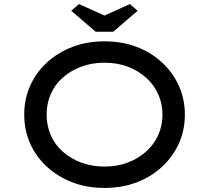

<svg xmlns="http://www.w3.org/2000/svg" viewBox="-20 -913 1027 943"><path d="M493 10Q407 10 335.5 -17.5Q264 -45 210.5 -94Q157 -143 128 -208.5Q99 -274 99 -350Q99 -426 128 -491.5Q157 -557 210.5 -606Q264 -655 335.5 -682.5Q407 -710 493 -710Q579 -710 650.5 -683Q722 -656 775.5 -606.5Q829 -557 858.5 -491.5Q888 -426 888 -350Q888 -274 858.5 -208.5Q829 -143 775.5 -93.5Q722 -44 650.5 -17Q579 10 493 10ZM493 -95Q556 -95 607.5 -114.5Q659 -134 697.5 -168.5Q736 -203 757 -249.5Q778 -296 778 -350Q778 -404 757 -450.5Q736 -497 697.5 -531.5Q659 -566 607.5 -585.5Q556 -605 493 -605Q431 -605 379 -585.5Q327 -566 288.5 -532Q250 -498 229.5 -451.5Q209 -405 209 -350Q209 -296 229.5 -249Q250 -202 288.5 -168Q327 -134 379 -114.5Q431 -95 493 -95ZM450 -757 330 -860 368 -893 508 -830H478L618 -893L656 -860L536 -757Z"/></svg>

Font: Lexend Mega
Style: Regular
Weight: 400
Designer: Bonnie Shaver-Troup, Thomas Jockin
Foundry: Lexend
Version: Version 1.007